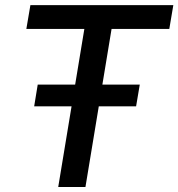

<svg xmlns="http://www.w3.org/2000/svg" viewBox="-20 -748 713 768"><path d="M85.4 -632.3 101.6 -727.5H673.3L657.2 -632.3H426.3L321.8 0H212.9L317.4 -632.3ZM116.7 -322.8 130.9 -409.7H539.1L524.4 -322.8Z"/></svg>

Font: Inter Display Medium
Style: Italic
Weight: 500
Italic angle: -9.39999°
Designer: Rasmus Andersson
Foundry: rsms
Version: Version 4.000;git-a52131595